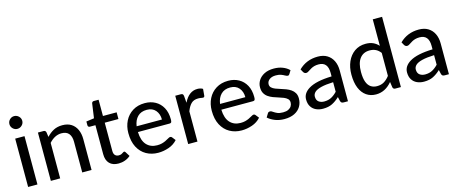

<svg xmlns="http://www.w3.org/2000/svg" viewBox="-43 -1340 4647 1950"><g transform="rotate(-15 2280.0 -365.0)"><path d="M171 0H73V-508H171ZM121 -598Q94 -598 74.2 -617.8Q54.5 -637.5 54.5 -664.5Q54.5 -692.5 74.2 -712.2Q94 -732 121 -732Q149 -732 169.2 -712.2Q189.5 -692.5 189.5 -664.5Q189.5 -637.5 169.2 -617.8Q149 -598 121 -598Z M740 0H642V-324Q642 -378.5 617 -408.8Q592 -439 540.5 -439Q469 -439 410 -373V0H312V-508H371Q391.5 -508 396.5 -488.5L404 -437.5Q436.5 -473.5 476.5 -494.8Q516.5 -516 569.5 -516Q625.5 -516 663.2 -491.8Q701 -467.5 720.5 -424.2Q740 -381 740 -324Z M1023.5 8Q962 8 928.8 -26.2Q895.5 -60.5 895.5 -124.5V-429H836.5Q828 -429 822.2 -434.5Q816.5 -440 816.5 -450V-489L899.5 -500.5L921 -652.5Q925.5 -670.5 943.5 -670.5H993.5V-499.5H1137.5V-429H993.5V-131.5Q993.5 -101.5 1008 -86.5Q1022.5 -71.5 1046 -71.5Q1063.5 -71.5 1074.8 -76.8Q1086 -82 1093.5 -88Q1101 -94 1107 -94Q1116 -94 1120.5 -84.5L1149.5 -38Q1125 -16 1092 -4Q1059 8 1023.5 8Z M1441.5 7Q1371.5 7 1316.2 -24.2Q1261 -55.5 1229.2 -116Q1197.5 -176.5 1197.5 -264.5Q1197.5 -335 1226.2 -392Q1255 -449 1308.8 -482.5Q1362.5 -516 1436.5 -516Q1498.5 -516 1546.8 -489.2Q1595 -462.5 1623 -411.8Q1651 -361 1651 -288Q1651 -265.5 1646 -257.8Q1641 -250 1627.5 -250H1294.5Q1298 -158.5 1339.5 -114Q1381 -69.5 1450 -69.5Q1478.5 -69.5 1500 -75.2Q1521.5 -81 1538 -88.8Q1554.5 -96.5 1566.5 -104Q1576 -109.5 1583.8 -113.2Q1591.5 -117 1597.5 -117Q1609.5 -117 1615.5 -108L1643.5 -72.5Q1607 -31 1551.8 -12Q1496.5 7 1441.5 7ZM1563 -310Q1563 -369 1530.5 -407Q1498 -445 1438.5 -445Q1377.5 -445 1341.8 -409.2Q1306 -373.5 1297 -310Z M1853.5 0H1756V-508H1812.5Q1828 -508 1834 -502.2Q1840 -496.5 1842 -482L1848 -410Q1899.5 -517 1990 -517Q2023 -517 2047 -502.5L2040.5 -429.5Q2037 -416 2024 -416Q2018.5 -416 2008 -418Q1992.5 -421.5 1973 -421.5Q1926 -421.5 1899 -394.8Q1872 -368 1853.5 -318Z M2318.5 7Q2248.5 7 2193.2 -24.2Q2138 -55.5 2106.2 -116Q2074.5 -176.5 2074.5 -264.5Q2074.5 -335 2103.2 -392Q2132 -449 2185.8 -482.5Q2239.5 -516 2313.5 -516Q2375.5 -516 2423.8 -489.2Q2472 -462.5 2500 -411.8Q2528 -361 2528 -288Q2528 -265.5 2523 -257.8Q2518 -250 2504.5 -250H2171.5Q2175 -158.5 2216.5 -114Q2258 -69.5 2327 -69.5Q2355.5 -69.5 2377 -75.2Q2398.5 -81 2415 -88.8Q2431.5 -96.5 2443.5 -104Q2453 -109.5 2460.8 -113.2Q2468.5 -117 2474.5 -117Q2486.5 -117 2492.5 -108L2520.5 -72.5Q2484 -31 2428.8 -12Q2373.5 7 2318.5 7ZM2440 -310Q2440 -369 2407.5 -407Q2375 -445 2315.5 -445Q2254.5 -445 2218.8 -409.2Q2183 -373.5 2174 -310Z M2767 8Q2714.5 8 2670.2 -9.2Q2626 -26.5 2595.5 -54L2618.5 -91.5Q2625.5 -105.5 2644 -105.5Q2651.5 -105.5 2658.8 -101.8Q2666 -98 2674.5 -92Q2689 -81.5 2711.5 -71.5Q2734 -61.5 2771.5 -61.5Q2805.5 -61.5 2827.2 -72.2Q2849 -83 2859.8 -100.8Q2870.5 -118.5 2870.5 -139.5Q2870.5 -163 2855.5 -177.5Q2840.5 -192 2816.5 -201.8Q2792.5 -211.5 2764.5 -219.8Q2736.5 -228 2709.2 -238.5Q2682 -249 2659.5 -264.8Q2637 -280.5 2623.2 -305.2Q2609.5 -330 2609.5 -367Q2609.5 -406.5 2630.8 -440.2Q2652 -474 2693 -495Q2734 -516 2793 -516Q2843.5 -516 2884.5 -500.2Q2925.5 -484.5 2954 -456L2932.5 -420.5Q2928.5 -414 2924 -411.2Q2919.5 -408.5 2912.5 -408.5Q2904.5 -408.5 2885.5 -418.5Q2871.5 -427 2849.8 -435.2Q2828 -443.5 2795 -443.5Q2752 -443.5 2727 -423.8Q2702 -404 2702 -374.5Q2702 -352.5 2716.8 -338.8Q2731.5 -325 2755.5 -315.5Q2779.5 -306 2807.5 -297.8Q2835.5 -289.5 2862.5 -279.2Q2889.5 -269 2912 -253.5Q2934.5 -238 2948.2 -214.8Q2962 -191.5 2962 -157Q2962 -110 2939.5 -72.5Q2917 -35 2873.5 -13.5Q2830 8 2767 8Z M3173.5 8Q3133.5 8 3100.8 -6.8Q3068 -21.5 3048.8 -51.8Q3029.5 -82 3029.5 -127.5Q3029.5 -193 3098.5 -235Q3176.5 -282.5 3340.5 -287V-324Q3340.5 -439 3244 -439Q3217.5 -439 3198.2 -433.5Q3179 -428 3164.8 -420Q3150.5 -412 3139.5 -404.5Q3128.5 -397 3119.5 -392.2Q3110.5 -387.5 3101 -387.5Q3083 -387.5 3072 -405.5L3054.5 -437Q3136 -517.5 3256 -517.5Q3314 -517.5 3354 -493Q3394 -468.5 3415 -425Q3436 -381.5 3436 -324V0H3392.5Q3378 0 3370.2 -4.8Q3362.5 -9.5 3358.5 -22.5L3348 -67.5Q3310 -31.5 3270.2 -11.8Q3230.5 8 3173.5 8ZM3203 -60Q3247.5 -60 3279.8 -77.5Q3312 -95 3340.5 -125.5V-226Q3261.5 -223 3213.5 -211Q3165.5 -199 3144.2 -179Q3123 -159 3123 -132.5Q3123 -94.5 3146.2 -77.2Q3169.5 -60 3203 -60Z M3731 7Q3673.5 7 3630.2 -23Q3587 -53 3563.2 -110.8Q3539.5 -168.5 3539.5 -252.5Q3539.5 -328 3566 -387.8Q3592.5 -447.5 3641.8 -482.5Q3691 -517.5 3758.5 -517.5Q3804.5 -517.5 3837 -502.5Q3869.5 -487.5 3894.5 -460V-738.5H3992.5V0H3933.5Q3913.5 0 3908 -19.5L3899.5 -78.5Q3829 7 3731 7ZM3763 -71.5Q3805.5 -71.5 3836.8 -90.5Q3868 -109.5 3894.5 -144V-385.5Q3871 -416.5 3843 -429.2Q3815 -442 3781 -442Q3714 -442 3677.2 -393.5Q3640.5 -345 3640.5 -252.5Q3640.5 -188 3655 -148.2Q3669.5 -108.5 3697 -90Q3724.5 -71.5 3763 -71.5Z M4235 8Q4195 8 4162.2 -6.8Q4129.5 -21.5 4110.2 -51.8Q4091 -82 4091 -127.5Q4091 -193 4160 -235Q4238 -282.5 4402 -287V-324Q4402 -439 4305.5 -439Q4279 -439 4259.8 -433.5Q4240.5 -428 4226.2 -420Q4212 -412 4201 -404.5Q4190 -397 4181 -392.2Q4172 -387.5 4162.5 -387.5Q4144.5 -387.5 4133.5 -405.5L4116 -437Q4197.5 -517.5 4317.5 -517.5Q4375.5 -517.5 4415.5 -493Q4455.5 -468.5 4476.5 -425Q4497.5 -381.5 4497.5 -324V0H4454Q4439.5 0 4431.8 -4.8Q4424 -9.5 4420 -22.5L4409.5 -67.5Q4371.5 -31.5 4331.8 -11.8Q4292 8 4235 8ZM4264.5 -60Q4309 -60 4341.2 -77.5Q4373.5 -95 4402 -125.5V-226Q4323 -223 4275 -211Q4227 -199 4205.8 -179Q4184.5 -159 4184.5 -132.5Q4184.5 -94.5 4207.8 -77.2Q4231 -60 4264.5 -60Z"/></g></svg>

Font: Verano Sans Medium
Style: Regular
Weight: 500
Designer: Lukasz Dziedzic with Adam Twardoch and Botio Nikoltchev
Foundry: tyPoland Lukasz Dziedzic
Version: Version 3.001;December 28, 2019;FontCreator 12.0.0.2547 64-b